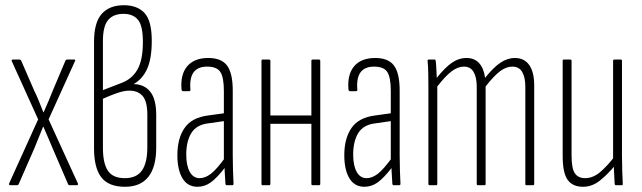

<svg xmlns="http://www.w3.org/2000/svg" viewBox="-20 -709 2456 735"><path d="M18 0Q16 0 15 -2Q14 -4 15 -7L126 -252L25 -475Q24 -477 25 -479Q26 -481 28 -481H55Q59 -481 61 -477L111 -362Q121 -342 129.5 -320.5Q138 -299 146 -279H147Q156 -299 165 -320.5Q174 -342 182 -362L231 -478Q233 -481 237 -481H265Q267 -481 268 -479Q269 -477 267 -475L166 -252L278 -7Q279 -4 278 -2Q277 0 275 0H246Q243 0 241 -3L182 -140Q173 -161 164 -182.5Q155 -204 146 -224H145Q137 -204 128 -182Q119 -160 111 -140L51 -3Q49 0 45 0Z M458 6Q396 6 368 -30Q340 -66 340 -141V-549Q340 -623 369.5 -656Q399 -689 454 -689Q506 -689 533.5 -659Q561 -629 561 -553Q561 -485 543.5 -446Q526 -407 493 -388V-387Q533 -386 555.5 -357.5Q578 -329 578 -269V-144Q578 -70 548 -32Q518 6 458 6ZM458 -27Q503 -27 523.5 -56.5Q544 -86 544 -145V-269Q544 -321 526 -341.5Q508 -362 475 -362Q454 -362 426 -352Q398 -342 374 -331V-143Q374 -84 393 -55.5Q412 -27 458 -27ZM374 -364 444 -391Q485 -406 506 -442.5Q527 -479 527 -548Q527 -611 508 -633.5Q489 -656 453 -656Q414 -656 394 -632.5Q374 -609 374 -552Z M848 0Q844 0 843 -5Q841 -30 840 -55.5Q839 -81 839 -95L837 -98V-361Q837 -413 823.5 -433.5Q810 -454 773 -454Q737 -454 721 -432Q705 -410 709 -365Q709 -360 704 -360H681Q676 -360 675 -366Q670 -423 696 -454.5Q722 -486 774 -487Q826 -488 848.5 -459Q871 -430 871 -362V-114Q871 -82 872 -54.5Q873 -27 874 -6Q874 0 870 0ZM736 6Q698 6 678.5 -26.5Q659 -59 659 -115Q659 -179 686.5 -219Q714 -259 777 -267L842 -276V-246L779 -237Q733 -232 713 -200.5Q693 -169 693 -117Q693 -75 706.5 -51Q720 -27 744 -27Q765 -27 786.5 -43Q808 -59 843 -107L844 -71Q810 -27 786.5 -10.5Q763 6 736 6Z M1177 0Q1172 0 1172 -5V-476Q1172 -481 1177 -481H1201Q1206 -481 1206 -476V-5Q1206 0 1201 0ZM985 0Q981 0 981 -5V-476Q981 -481 985 -481H1010Q1015 -481 1015 -476V-5Q1015 0 1010 0ZM1010 -235V-267H1179V-235Z M1487 0Q1483 0 1482 -5Q1480 -30 1479 -55.5Q1478 -81 1478 -95L1476 -98V-361Q1476 -413 1462.5 -433.5Q1449 -454 1412 -454Q1376 -454 1360 -432Q1344 -410 1348 -365Q1348 -360 1343 -360H1320Q1315 -360 1314 -366Q1309 -423 1335 -454.5Q1361 -486 1413 -487Q1465 -488 1487.5 -459Q1510 -430 1510 -362V-114Q1510 -82 1511 -54.5Q1512 -27 1513 -6Q1513 0 1509 0ZM1375 6Q1337 6 1317.5 -26.5Q1298 -59 1298 -115Q1298 -179 1325.5 -219Q1353 -259 1416 -267L1481 -276V-246L1418 -237Q1372 -232 1352 -200.5Q1332 -169 1332 -117Q1332 -75 1345.5 -51Q1359 -27 1383 -27Q1404 -27 1425.5 -43Q1447 -59 1482 -107L1483 -71Q1449 -27 1425.5 -10.5Q1402 6 1375 6Z M1624 0Q1620 0 1620 -5V-367Q1620 -399 1619.5 -426.5Q1619 -454 1617 -475Q1616 -481 1621 -481H1644Q1647 -481 1648 -476Q1650 -459 1650.5 -442Q1651 -425 1652 -411Q1683 -450 1709.5 -468.5Q1736 -487 1766 -487Q1796 -487 1814 -467.5Q1832 -448 1837 -411Q1868 -450 1895 -468.5Q1922 -487 1951 -487Q1987 -487 2006 -460Q2025 -433 2025 -382V-5Q2025 0 2020 0H1995Q1991 0 1991 -5V-377Q1991 -413 1979 -433.5Q1967 -454 1941 -454Q1918 -454 1894.5 -436.5Q1871 -419 1839 -378V-5Q1839 0 1835 0H1810Q1805 0 1805 -5V-377Q1805 -413 1793 -433.5Q1781 -454 1756 -454Q1733 -454 1709.5 -436.5Q1686 -419 1654 -378V-5Q1654 0 1649 0Z M2212 6Q2172 6 2153 -20.5Q2134 -47 2134 -112V-476Q2134 -481 2138 -481H2163Q2168 -481 2168 -476V-114Q2168 -63 2181 -45Q2194 -27 2220 -27Q2251 -27 2279.5 -52Q2308 -77 2335 -113L2337 -79Q2308 -43 2277.5 -18.5Q2247 6 2212 6ZM2338 0Q2334 0 2333 -5Q2332 -28 2330.5 -54.5Q2329 -81 2329 -95L2327 -99V-476Q2327 -481 2332 -481H2357Q2361 -481 2361 -476V-114Q2361 -82 2362 -55Q2363 -28 2364 -6Q2365 0 2360 0Z"/></svg>

Font: Sofia Sans Extra Condensed ExtraLight
Style: Regular
Weight: 250
Designer: Botio Nikoltchev, Ani Petrova
Foundry: lettersoup
Version: Version 4.101